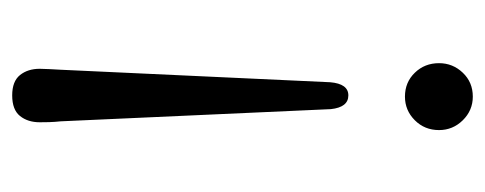

<svg xmlns="http://www.w3.org/2000/svg" viewBox="-254 -516 776 307"><g transform="rotate(-90 133.5 -362.0)"><path d="M135 -730Q157.5 -730 167.5 -717.5Q177.5 -705 177.5 -686Q177.5 -680.5 177 -671Q176.5 -661.5 176 -652.5L156 -221.5Q153.5 -192.5 135 -192.5Q116 -192.5 113 -220.5L93.5 -652.5Q92.5 -661.5 92.2 -671Q92 -680.5 92 -686Q92 -705 102 -717.5Q112 -730 135 -730ZM133 6.5Q111 6.5 95.2 -9.5Q79.5 -25.5 79.5 -47.5Q79.5 -70.5 95.2 -86.2Q111 -102 133 -102Q156 -102 171.2 -86.2Q186.5 -70.5 186.5 -47.5Q186.5 -25.5 171.2 -9.5Q156 6.5 133 6.5Z"/></g></svg>

Font: Fraunces 72pt S100 Light
Style: Regular
Weight: 300
Version: Version 1.000; ttfautohint (v1.8.3)